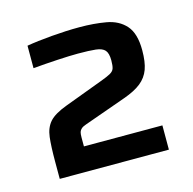

<svg xmlns="http://www.w3.org/2000/svg" viewBox="-67 -871 524 520"><g transform="rotate(-15 194.5 -611.5)"><path d="M40 -420V-468Q40 -511 43 -536.5Q46 -562 60 -578Q74 -594 109 -607L216 -647Q235 -654 244 -659Q253 -664 255.5 -671.5Q258 -679 258 -694Q258 -714 250.5 -722.5Q243 -731 225 -733Q207 -735 175 -735Q153 -735 118 -733Q83 -731 49 -728V-791Q78 -796 119.5 -799.5Q161 -803 197 -803Q238 -803 272 -797Q306 -791 326 -768.5Q346 -746 346 -699Q346 -666 338.5 -645.5Q331 -625 313.5 -611Q296 -597 265 -586L147 -544Q138 -541 133.5 -537Q129 -533 127.5 -528Q126 -523 126 -513V-488H346V-420Z"/></g></svg>

Font: Saira SemiExpanded SemiBold
Style: Regular
Weight: 600
Width: 6
Designer: Hector Gatti with collaboration of the Omnibus-Type team
Foundry: Omnibus-Type
Version: Version 1.101